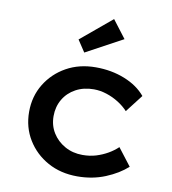

<svg xmlns="http://www.w3.org/2000/svg" viewBox="-87 -865 852 951"><g transform="rotate(10 338.5 -389.5)"><path d="M365 10Q281 10 216 -26Q151 -62 113 -124Q75 -186 75 -264Q75 -342 113 -404Q151 -466 215.5 -502Q280 -538 363 -538Q442 -538 508.5 -511.5Q575 -485 614 -438L546 -350Q526 -372 497.5 -390Q469 -408 436.5 -418.5Q404 -429 372 -429Q321 -429 281.5 -407.5Q242 -386 220 -348.5Q198 -311 198 -264Q198 -217 221 -180Q244 -143 283.5 -121Q323 -99 372 -99Q409 -99 440 -108.5Q471 -118 498 -133.5Q525 -149 546 -169L613 -82Q570 -43 505.5 -16.5Q441 10 365 10ZM293 -600 254 -659 410 -789 478 -700Z"/></g></svg>

Font: Lexend Exa Medium
Style: Regular
Weight: 500
Designer: Bonnie Shaver-Troup, Thomas Jockin
Foundry: Lexend
Version: Version 1.007